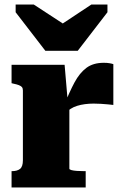

<svg xmlns="http://www.w3.org/2000/svg" viewBox="-20 -827 551 847"><path d="M180 -603H323L454 -773V-807H383L211 -693L302 -694L129 -807H49V-773ZM480 -544V-364Q472 -365 457 -366.5Q442 -368 425 -369Q408 -370 393 -370Q373 -370 354.5 -367.5Q336 -365 320 -360Q304 -355 291 -346.5Q278 -338 266 -325L262 -360Q286 -421 308.5 -463Q331 -505 361 -527.5Q391 -550 438 -550Q453 -550 464 -548Q475 -546 480 -544ZM31 0V-72H33Q56 -72 68.5 -82Q81 -92 81 -120V-428Q81 -438 76.5 -443Q72 -448 63 -451.5Q54 -455 39 -458L31 -460V-541H265L279 -378L286 -380V-83Q286 -79 295.5 -76.5Q305 -74 320 -73Q335 -72 351 -72H358V0Z"/></svg>

Font: Roboto Serif ExtraBold
Style: Regular
Weight: 800
Designer: Greg Gazdowicz
Foundry: Commercial Type
Version: Version 1.008